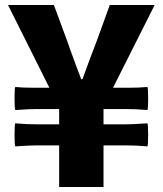

<svg xmlns="http://www.w3.org/2000/svg" viewBox="-20 -746 649 766"><path d="M216 0V-166H128Q99 -166 41 -162Q38 -165 38 -208Q38 -251 41 -254Q83 -250 128 -250H216V-311H128Q99 -311 41 -307Q38 -310 38 -353.5Q38 -397 41 -399Q67 -396 109 -396H177L12 -726H195L249 -580Q252 -571 258 -554Q288 -471 304 -430H309Q337 -508 365 -580L418 -726H597L514 -561L431 -396H500Q535 -396 568 -399Q571 -397 571 -353.5Q571 -310 568 -307Q526 -311 481 -311H393V-250H481Q510 -250 568 -254Q571 -251 571 -208Q571 -165 568 -162Q526 -166 481 -166H393V0Z"/></svg>

Font: GenSekiGothic TW H
Style: Regular
Weight: 900
Version: Version 1.501;PS 1;hotconv 16.6.51;makeotf.lib2.5.65220